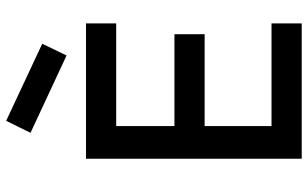

<svg xmlns="http://www.w3.org/2000/svg" viewBox="-208 -791 999 623"><g transform="rotate(-90 291.5 -479.5)"><path d="M88 -700H527V-602H194V-413H492V-315H194V-98H527V0H88ZM172 -880 211 -959 461 -842 423 -763Z"/></g></svg>

Font: NT Somic Medium
Style: Regular
Weight: 500
Designer: Ravid Balaliev — lead type designer, mastering
Michael Voronin — secret advisor, marketing
Ivan Kovalenko — best boy
Foundry: NT Type
Version: Version 0.7